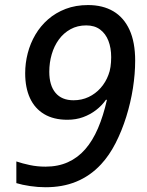

<svg xmlns="http://www.w3.org/2000/svg" viewBox="-20 -745 591 774"><path d="M163.6 9.8Q132.8 9.8 101.3 5.1Q69.8 0.5 45.9 -6.8V-94.2Q70.3 -85.9 100.1 -79.6Q129.9 -73.2 163.6 -73.2Q213.9 -73.2 253.7 -91.1Q293.5 -108.9 323.5 -143.3Q353.5 -177.7 375 -227.8Q396.5 -277.8 411.1 -342.8H407.2Q390.6 -319.3 367.2 -301.3Q343.8 -283.2 314.9 -272.7Q286.1 -262.2 251.5 -262.2Q196.3 -262.2 158.2 -284.9Q120.1 -307.6 100.8 -349.6Q81.5 -391.6 81.5 -449.7Q81.5 -490.7 91.8 -530.5Q102.1 -570.3 122.6 -605.2Q143.1 -640.1 173.8 -667Q204.6 -693.8 244.9 -709.2Q285.2 -724.6 335 -724.6Q394.5 -724.6 437 -699.5Q479.5 -674.3 502.2 -624.5Q524.9 -574.7 524.9 -500.5Q524.9 -447.8 515.9 -389.6Q506.8 -331.5 489 -274.4Q471.2 -217.3 445.8 -167.7Q420.4 -118.2 387.7 -83Q365.7 -59.1 340.3 -41.5Q314.9 -23.9 286.9 -12.5Q258.8 -1 228 4.4Q197.3 9.8 163.6 9.8ZM276.4 -340.8Q309.6 -340.8 337.4 -354Q365.2 -367.2 385.7 -390.4Q406.2 -413.6 417 -442.9Q422.9 -457.5 425.5 -475.6Q428.2 -493.7 428.2 -514.6Q428.2 -551.8 417 -580.6Q405.8 -609.4 383.5 -626Q361.3 -642.6 327.6 -642.6Q292 -642.6 264.2 -627.2Q236.3 -611.8 217.3 -585.7Q198.2 -559.6 188.5 -526.1Q178.7 -492.7 178.7 -455.6Q178.7 -400.4 203.9 -370.6Q229 -340.8 276.4 -340.8Z"/></svg>

Font: Open Sans Medium
Style: Italic
Weight: 500
Italic angle: -12°
Designer: Monotype Design Team
Foundry: Monotype Imaging Inc.
Version: Version 3.000